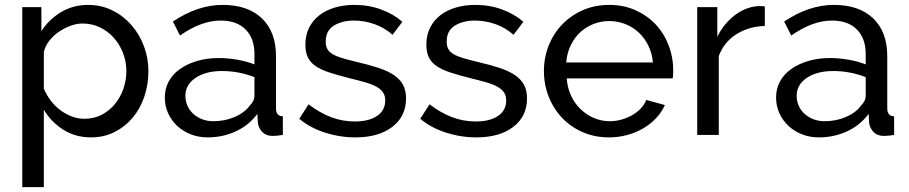

<svg xmlns="http://www.w3.org/2000/svg" viewBox="-20 -551 3713 784"><path d="M352 10Q287 10 237.5 -22Q188 -54 159 -103V213H71V-522H149V-424Q180 -472 229.5 -501.5Q279 -531 339 -531Q393 -531 438 -509Q483 -487 516 -449.5Q549 -412 567.5 -363Q586 -314 586 -261Q586 -205 569 -155.5Q552 -106 521 -69.5Q490 -33 447 -11.5Q404 10 352 10ZM325 -66Q364 -66 395.5 -82.5Q427 -99 449.5 -126.5Q472 -154 484 -189Q496 -224 496 -261Q496 -300 482 -335.5Q468 -371 444 -397.5Q420 -424 387.5 -439.5Q355 -455 317 -455Q293 -455 267.5 -445.5Q242 -436 219.5 -420.5Q197 -405 180.5 -383.5Q164 -362 159 -338V-189Q170 -163 187 -140.5Q204 -118 226 -101.5Q248 -85 273 -75.5Q298 -66 325 -66Z M828 10Q791 10 759 -2.5Q727 -15 703.5 -37Q680 -59 666.5 -88.5Q653 -118 653 -153Q653 -189 669 -218.5Q685 -248 714.5 -269Q744 -290 784.5 -302Q825 -314 873 -314Q911 -314 950 -307Q989 -300 1019 -288V-330Q1019 -394 983 -430.5Q947 -467 881 -467Q802 -467 715 -406L686 -463Q787 -531 889 -531Q992 -531 1049.5 -476Q1107 -421 1107 -321V-108Q1107 -77 1135 -76V0Q1121 2 1112 3Q1103 4 1093 4Q1067 4 1051.5 -11.5Q1036 -27 1033 -49L1031 -86Q996 -39 942.5 -14.5Q889 10 828 10ZM851 -56Q898 -56 938.5 -73.5Q979 -91 1000 -120Q1019 -139 1019 -159V-236Q955 -261 886 -261Q820 -261 778.5 -233Q737 -205 737 -160Q737 -138 745.5 -119Q754 -100 769.5 -86Q785 -72 806 -64Q827 -56 851 -56Z M1431 10Q1368 10 1307 -9.5Q1246 -29 1202 -66L1240 -125Q1286 -90 1332 -72.5Q1378 -55 1429 -55Q1486 -55 1519.5 -77.5Q1553 -100 1553 -141Q1553 -160 1544 -173.5Q1535 -187 1517 -197Q1499 -207 1471 -215Q1443 -223 1406 -232Q1359 -244 1325 -255Q1291 -266 1269 -281Q1247 -296 1237 -317Q1227 -338 1227 -369Q1227 -408 1242.5 -438.5Q1258 -469 1285 -489.5Q1312 -510 1348.5 -520.5Q1385 -531 1427 -531Q1486 -531 1537 -512Q1588 -493 1623 -462L1583 -409Q1550 -438 1509 -452.5Q1468 -467 1425 -467Q1377 -467 1343.5 -446.5Q1310 -426 1310 -381Q1310 -363 1316.5 -351Q1323 -339 1338 -330Q1353 -321 1376.5 -314Q1400 -307 1433 -299Q1485 -287 1523.5 -274.5Q1562 -262 1587.5 -245Q1613 -228 1625.5 -205Q1638 -182 1638 -149Q1638 -76 1582 -33Q1526 10 1431 10Z M1925 10Q1862 10 1801 -9.5Q1740 -29 1696 -66L1734 -125Q1780 -90 1826 -72.5Q1872 -55 1923 -55Q1980 -55 2013.5 -77.5Q2047 -100 2047 -141Q2047 -160 2038 -173.5Q2029 -187 2011 -197Q1993 -207 1965 -215Q1937 -223 1900 -232Q1853 -244 1819 -255Q1785 -266 1763 -281Q1741 -296 1731 -317Q1721 -338 1721 -369Q1721 -408 1736.5 -438.5Q1752 -469 1779 -489.5Q1806 -510 1842.5 -520.5Q1879 -531 1921 -531Q1980 -531 2031 -512Q2082 -493 2117 -462L2077 -409Q2044 -438 2003 -452.5Q1962 -467 1919 -467Q1871 -467 1837.5 -446.5Q1804 -426 1804 -381Q1804 -363 1810.5 -351Q1817 -339 1832 -330Q1847 -321 1870.5 -314Q1894 -307 1927 -299Q1979 -287 2017.5 -274.5Q2056 -262 2081.5 -245Q2107 -228 2119.5 -205Q2132 -182 2132 -149Q2132 -76 2076 -33Q2020 10 1925 10Z M2467 10Q2408 10 2359 -11.5Q2310 -33 2275 -70Q2240 -107 2220.5 -156.5Q2201 -206 2201 -261Q2201 -316 2220.5 -365Q2240 -414 2275.5 -451Q2311 -488 2360 -509.5Q2409 -531 2468 -531Q2527 -531 2575.5 -509Q2624 -487 2658 -450.5Q2692 -414 2710.5 -365.5Q2729 -317 2729 -265Q2729 -254 2728.5 -245Q2728 -236 2727 -231H2294Q2297 -192 2312 -160Q2327 -128 2351 -105Q2375 -82 2405.5 -69Q2436 -56 2470 -56Q2494 -56 2517 -62.5Q2540 -69 2560 -80Q2580 -91 2595.5 -107Q2611 -123 2619 -143L2695 -122Q2682 -93 2659.5 -69Q2637 -45 2607.5 -27.5Q2578 -10 2542 0Q2506 10 2467 10ZM2646 -296Q2643 -333 2627.5 -364.5Q2612 -396 2588.5 -418Q2565 -440 2534 -452.5Q2503 -465 2468 -465Q2433 -465 2402 -452.5Q2371 -440 2347.5 -417.5Q2324 -395 2309.5 -364Q2295 -333 2292 -296Z M3103 -445Q3037 -443 2986.5 -411Q2936 -379 2915 -322V0H2827V-522H2909V-401Q2936 -455 2980 -488.5Q3024 -522 3074 -526Q3084 -526 3091 -526Q3098 -526 3103 -525Z M3324 10Q3287 10 3255 -2.5Q3223 -15 3199.5 -37Q3176 -59 3162.5 -88.5Q3149 -118 3149 -153Q3149 -189 3165 -218.5Q3181 -248 3210.5 -269Q3240 -290 3280.5 -302Q3321 -314 3369 -314Q3407 -314 3446 -307Q3485 -300 3515 -288V-330Q3515 -394 3479 -430.5Q3443 -467 3377 -467Q3298 -467 3211 -406L3182 -463Q3283 -531 3385 -531Q3488 -531 3545.5 -476Q3603 -421 3603 -321V-108Q3603 -77 3631 -76V0Q3617 2 3608 3Q3599 4 3589 4Q3563 4 3547.5 -11.5Q3532 -27 3529 -49L3527 -86Q3492 -39 3438.5 -14.5Q3385 10 3324 10ZM3347 -56Q3394 -56 3434.5 -73.5Q3475 -91 3496 -120Q3515 -139 3515 -159V-236Q3451 -261 3382 -261Q3316 -261 3274.5 -233Q3233 -205 3233 -160Q3233 -138 3241.5 -119Q3250 -100 3265.5 -86Q3281 -72 3302 -64Q3323 -56 3347 -56Z"/></svg>

Font: Boldmen Medium
Style: Regular
Weight: 400
Designer: Matt McInerney, Pablo Impallari, Rodrigo Fuenzalida
Foundry: LIVING CONCEPT
Version: Version 1.000